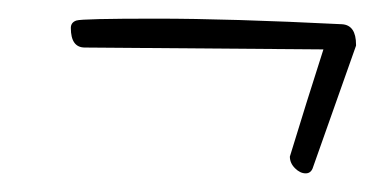

<svg xmlns="http://www.w3.org/2000/svg" viewBox="-20 -345 402 206"><path d="M362 -297Q362 -296 362 -296L316 -166Q314 -159 308 -159Q302 -159 296.5 -164.5Q291 -170 291 -177Q309 -236 327 -292L71 -294Q56 -294 56 -315Q56 -321 62 -323Q68 -325 147.5 -325Q227 -325 347 -319Q362 -318 362 -297Z"/></svg>

Font: Mrs Saint Delafield
Style: Regular
Weight: 400
Designer: Alejandro Paul
Foundry: Alejandro Paul
Version: Version 1.001